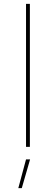

<svg xmlns="http://www.w3.org/2000/svg" viewBox="-20 -762 290 996"><path d="M115 -742H135V0H115ZM115 65H136L93 214H75Z"/></svg>

Font: Montserrat arm Thin
Style: Regular
Weight: 250
Designer: Julieta Ulanovsky
Foundry: Julieta Ulanovsky
Version: Version 6.000;PS 006.000;hotconv 1.0.88;makeotf.lib2.5.64775